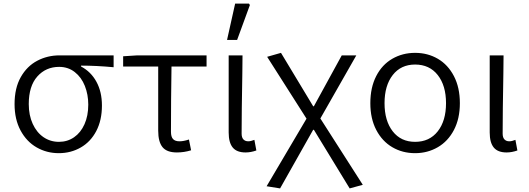

<svg xmlns="http://www.w3.org/2000/svg" viewBox="-20 -839 2941 1068"><path d="M61 -260Q61 -349 95.5 -410Q130 -471 187 -501Q244 -531 311 -531H612V-465Q516 -474 431 -474V-469Q486 -440 516.5 -384Q547 -328 547 -252Q547 -170 515.5 -110Q484 -50 429 -18.5Q374 13 307 13Q240 13 184 -19Q128 -51 94.5 -113Q61 -175 61 -260ZM471 -257Q471 -313 452 -361Q433 -409 396 -438Q359 -467 309 -467Q235 -467 187.5 -413.5Q140 -360 140 -260Q140 -198 162 -150Q184 -102 222 -76Q260 -50 308 -50Q355 -50 392 -75.5Q429 -101 450 -148Q471 -195 471 -257Z M860 -112V-469H665V-526L744 -531H1129V-469H934Q931 -283 931 -106Q931 -78 942.5 -65.5Q954 -53 979 -53Q1001 -53 1031 -63L1043 -3Q1004 9 964 9Q908 9 884 -20.5Q860 -50 860 -112Z M1252 -102V-531H1329L1328 -432Q1324 -212 1324 -96Q1324 -74 1334 -63.5Q1344 -53 1361 -53Q1375 -53 1395 -61L1406 -2Q1375 9 1346 9Q1297 9 1274.5 -18.5Q1252 -46 1252 -102ZM1288 -819H1365L1370 -811L1299 -617H1243Z M1463 197 1685 -179 1466 -523 1543 -545 1722 -248H1726L1881 -531H1962L1762 -180L1998 189L1925 209L1726 -117H1722L1538 209Z M2040 -265Q2040 -352 2072.5 -415.5Q2105 -479 2162 -512Q2219 -545 2289 -545Q2359 -545 2415.5 -512Q2472 -479 2505 -415.5Q2538 -352 2538 -265Q2538 -179 2505 -116Q2472 -53 2415 -20Q2358 13 2289 13Q2219 13 2162.5 -20Q2106 -53 2073 -116Q2040 -179 2040 -265ZM2461 -265Q2461 -363 2415 -421.5Q2369 -480 2289 -480Q2210 -480 2164.5 -421.5Q2119 -363 2119 -265Q2119 -167 2164.5 -108.5Q2210 -50 2289 -50Q2369 -50 2415 -108.5Q2461 -167 2461 -265Z M2704 -102V-531H2781L2780 -432Q2776 -212 2776 -96Q2776 -74 2786 -63.5Q2796 -53 2813 -53Q2827 -53 2847 -61L2858 -2Q2827 9 2798 9Q2749 9 2726.5 -18.5Q2704 -46 2704 -102Z"/></svg>

Font: Nebula Sans Book
Style: Regular
Weight: 400
Designer: Paul D. Hunt for Adobe (as Source Sans)
Foundry: Nebula Entertainment & Broadcasting LLC
Version: Version 1.010